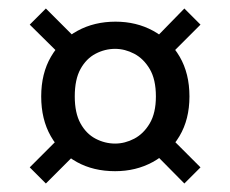

<svg xmlns="http://www.w3.org/2000/svg" viewBox="-20 -524 542 452"><path d="M251 -121Q200 -121 161 -142.5Q122 -164 99.5 -203.5Q77 -243 77 -297Q77 -351 100 -390.5Q123 -430 162.5 -451.5Q202 -473 252 -473Q301 -473 340.5 -451.5Q380 -430 403 -390.5Q426 -351 426 -297Q426 -243 402.5 -203.5Q379 -164 339.5 -142.5Q300 -121 251 -121ZM88 -92 50 -130 133 -213 173 -177ZM414 -92 335 -172 372 -210 452 -130ZM251 -186Q274 -186 296 -197.5Q318 -209 332.5 -233.5Q347 -258 347 -297Q347 -337 332.5 -361.5Q318 -386 296 -397.5Q274 -409 251 -409Q227 -409 205 -397.5Q183 -386 169.5 -361.5Q156 -337 156 -297Q156 -258 169.5 -233.5Q183 -209 205 -197.5Q227 -186 251 -186ZM132 -385 50 -466 88 -504 170 -422ZM367 -381 333 -421 414 -504 452 -466Z"/></svg>

Font: DM Sans 36pt
Style: Regular
Weight: 400
Designer: Colophon Foundry, Jonny Pinhorn
Foundry: Colophon Foundry
Version: Version 4.004;gftools[0.9.30]